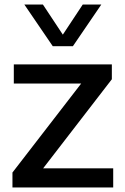

<svg xmlns="http://www.w3.org/2000/svg" viewBox="-20 -828 550 848"><path d="M35 0V-66L338.5 -459H41V-543.5H474V-478L170.5 -84.5H480V0ZM213 -624 87.5 -808H169.5L257.5 -675L345.5 -808H427.5L302 -624Z"/></svg>

Font: Encode Sans Semi Expanded Medium
Style: Regular
Weight: 500
Width: 6
Designer: Multiple Designers
Foundry: Impallari Type
Version: Version 3.000; ttfautohint (v1.8.3) -l 8 -r 50 -G 200 -x 14 